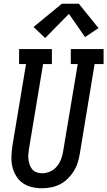

<svg xmlns="http://www.w3.org/2000/svg" viewBox="-20 -997 573 1025"><path d="M203 8Q176 8 149 1.5Q122 -5 101 -20Q80 -35 66 -58Q52 -81 46 -107Q40 -133 41 -161Q42 -189 46 -217L119 -655H82V-735H257V-655H210L135 -204Q133 -189 131.5 -174Q130 -159 132 -144.5Q134 -130 139 -116Q144 -102 153 -92Q162 -82 176 -77Q190 -72 205 -72Q227 -72 248 -81.5Q269 -91 283.5 -108.5Q298 -126 306 -147Q314 -168 317 -189L395 -655H358V-735H533V-655H485L406 -176Q402 -152 394.5 -128Q387 -104 373.5 -82.5Q360 -61 341 -42.5Q322 -24 299 -12.5Q276 -1 251.5 3.5Q227 8 203 8ZM221 -794 159 -853 310 -977H401L506 -847L434 -799L348 -923Z"/></svg>

Font: Iosevka Slab Medium Oblique
Style: Regular
Weight: 500
Italic angle: -9°
Monospace: yes
Designer: Belleve Invis
Foundry: Belleve Invis
Version: Version 11.1.1; ttfautohint (v1.8.3)